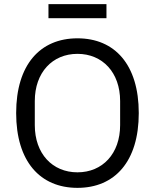

<svg xmlns="http://www.w3.org/2000/svg" viewBox="-20 -895 748 927"><path d="M214 -875V-807H494V-875ZM354 12C534 12 650 -115 650 -349C650 -583 534 -710 354 -710C174 -710 58 -583 58 -349C58 -115 174 12 354 12ZM354 -63C233 -63 148 -153 148 -291V-407C148 -545 233 -635 354 -635C475 -635 560 -545 560 -407V-291C560 -153 475 -63 354 -63Z"/></svg>

Font: Braiins Sans
Style: Regular
Weight: 400
Designer: Mike Abbink, Paul van der Laan, Pieter van Rosmalen, Jiri Chlebus, Lubos Buracinsky
Foundry: Bold Monday, Sudetype
Version: Version 1.000;hotconv 1.0.109;makeotfexe 2.5.65596